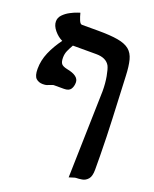

<svg xmlns="http://www.w3.org/2000/svg" viewBox="-147 -659 769 958"><g transform="rotate(20 238.0 -180.0)"><path d="M164 -191H109Q107 -191 102 -189Q97 -187 91 -185Q84 -182 77 -179.5Q70 -177 56 -177Q34 -177 20 -190Q6 -203 6 -240Q6 -285 24.5 -328Q43 -371 74 -413Q50 -424 30.5 -447.5Q11 -471 11 -494Q11 -514 26 -529.5Q41 -545 61 -555.5Q81 -566 96 -571Q111 -576 111 -576Q116 -556 123 -539Q130 -522 139 -522H225Q290 -522 330 -515Q370 -508 391.5 -490.5Q413 -473 421.5 -440.5Q430 -408 432 -357L442 -135Q444 -90 445.5 -39Q447 12 447.5 58Q448 104 448 135Q448 170 435 185Q422 200 404 203Q386 206 372 206Q371 206 366 207Q361 208 337 216L349 -246Q349 -287 342.5 -323Q336 -359 328 -375Q309 -409 256 -409H132Q121 -390 113.5 -373Q106 -356 106 -336Q106 -314 113.5 -304Q121 -294 145 -289Q209 -277 209 -241Q209 -220 199.5 -205.5Q190 -191 164 -191Z"/></g></svg>

Font: Libertinus Serif SemiBold
Style: Regular
Weight: 600
Designer: Philipp H. Poll, Khaled Hosny
Foundry: Caleb Maclennan
Version: Version 7.051;RELEASE